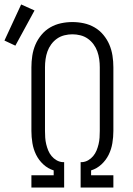

<svg xmlns="http://www.w3.org/2000/svg" viewBox="-75 -842 595 862"><path d="M66 0V-55H166V-77Q140 -85 119.5 -104Q99 -123 87 -147.5Q75 -172 70.5 -199.5Q66 -227 66 -254V-540Q66 -566 70 -592Q74 -618 84 -641.5Q94 -665 111 -685.5Q128 -706 150.5 -719Q173 -732 198.5 -737.5Q224 -743 250 -743Q276 -743 301.5 -737.5Q327 -732 349.5 -719Q372 -706 389 -685.5Q406 -665 416 -641.5Q426 -618 430 -592Q434 -566 434 -540V-254Q434 -227 429.5 -199.5Q425 -172 413 -147.5Q401 -123 380.5 -104Q360 -85 334 -77V-55H434V0H287V-114H293Q308 -115 321 -122.5Q334 -130 343.5 -141.5Q353 -153 358.5 -166.5Q364 -180 367.5 -194.5Q371 -209 372 -224Q373 -239 373 -254V-540Q373 -558 370.5 -576Q368 -594 362 -611Q356 -628 345 -643Q334 -658 319 -668.5Q304 -679 286 -683.5Q268 -688 250 -688Q232 -688 214 -683.5Q196 -679 181 -668.5Q166 -658 155 -643Q144 -628 138 -611Q132 -594 129.5 -576Q127 -558 127 -540V-254Q127 -239 128 -224Q129 -209 132.5 -194.5Q136 -180 141.5 -166.5Q147 -153 156.5 -141.5Q166 -130 179 -122.5Q192 -115 207 -114H213V0ZM-6 -637 -55 -660 20 -822 80 -795Z"/></svg>

Font: Iosevka SS04 Light
Style: Regular
Weight: 300
Monospace: yes
Designer: Belleve Invis
Foundry: Belleve Invis
Version: Version 19.0.0; ttfautohint (v1.8.4)